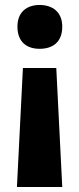

<svg xmlns="http://www.w3.org/2000/svg" viewBox="-20 -579 317 771"><path d="M230 -472C230 -531 191 -559 139 -559C88 -559 50 -531 50 -472C50 -410 88 -383 139 -383C192 -383 230 -410 230 -472ZM72 -306 48 172H230L206 -306Z"/></svg>

Font: Noto Sans Georgian SemiCondensed ExtraBold
Style: Regular
Weight: 800
Width: 4
Designer: Monotype Design Team, Akaki Razmadze
Foundry: Google LLC
Version: Version 2.005